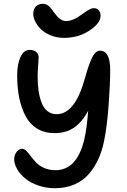

<svg xmlns="http://www.w3.org/2000/svg" viewBox="-20 -950 662 1004"><path d="M314.9 -752Q279.3 -752 248 -763.9Q216.8 -775.9 196.8 -794.7Q176.8 -813.5 165.3 -835.4Q153.8 -857.4 153.8 -877.9Q153.8 -901.4 167.5 -915.8Q181.2 -930.2 205.1 -930.2Q217.3 -930.2 227.8 -923.3Q238.3 -916.5 244.1 -909.7Q250 -902.8 259.8 -888.2Q271.5 -873 279.1 -864.3Q286.6 -855.5 299.3 -847.7Q312 -839.8 325.2 -839.8Q362.3 -839.8 410.2 -876Q413.6 -878.4 422.1 -884.5Q430.7 -890.6 435.3 -893.3Q439.9 -896 446.8 -899.9Q453.6 -903.8 459.5 -905.5Q465.3 -907.2 471.2 -907.2Q487.8 -907.2 496.8 -895.8Q505.9 -884.3 505.9 -867.2Q505.9 -829.1 448.2 -790.5Q390.6 -752 314.9 -752ZM267.1 34.2Q221.2 34.2 180.2 20Q139.2 5.9 112.3 -16.4Q85.4 -38.6 69.8 -65.4Q54.2 -92.3 54.2 -118.2Q54.2 -138.2 66.4 -155Q78.6 -171.9 96.2 -171.9Q106.9 -171.9 118.2 -160.4Q129.4 -148.9 141.6 -132.6Q153.8 -116.2 169.4 -99.6Q185.1 -83 211.2 -71.5Q237.3 -60.1 270 -60.1Q384.8 -60.1 421.9 -226.1Q434.6 -282.7 440.9 -370.1Q409.2 -311.5 367.2 -282.7Q325.2 -253.9 265.1 -253.9Q212.4 -253.9 173.6 -277.8Q134.8 -301.8 112.8 -344.5Q90.8 -387.2 80.3 -439.7Q69.8 -492.2 69.8 -556.2Q69.8 -613.3 86.7 -651.1Q103.5 -689 134.8 -689Q157.2 -689 169.7 -678Q182.1 -667 182.1 -649.9Q182.1 -640.1 179.4 -606.2Q176.8 -572.3 176.8 -549.8Q176.8 -508.8 181.6 -475.6Q186.5 -442.4 197.3 -413.6Q208 -384.8 228 -368.9Q248 -353 275.9 -353Q372.6 -353 423.8 -540Q433.1 -572.8 439.9 -594Q446.8 -615.2 456.8 -638.4Q466.8 -661.6 478 -673.3Q489.3 -685.1 502 -685.1Q556.2 -685.1 556.2 -584Q556.2 -510.3 547.9 -398.7Q539.6 -287.1 523.9 -210.9Q513.7 -160.6 494.6 -118.7Q475.6 -76.7 445.6 -41.3Q415.5 -5.9 369.9 14.2Q324.2 34.2 267.1 34.2Z"/></svg>

Font: Shantell Sans Bouncy
Style: Regular
Weight: 500
Designer: Stephen Nixon, Anya Danilova, Shantell Martin
Foundry: Arrow Type
Version: Version 1.006;[9816181b4]